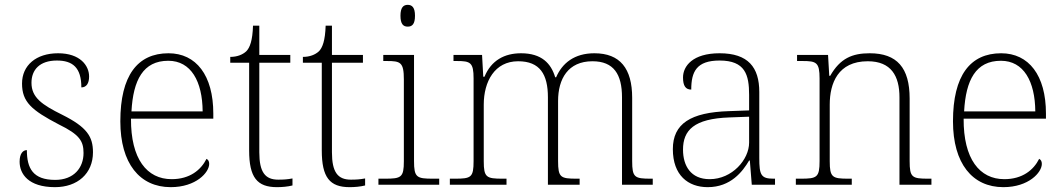

<svg xmlns="http://www.w3.org/2000/svg" viewBox="-20 -763 4393 793"><path d="M207 10C300 10 364 -46 364 -134C364 -199 339 -238 237 -289C154 -330 110 -360 110 -421C110 -474 143 -513 215 -513C280 -513 316 -484 316 -402C337 -402 348 -419 348 -447C348 -492 311 -543 220 -543C129 -543 71 -493 71 -418C71 -342 110 -308 223 -249C309 -207 325 -180 325 -131C325 -70 285 -20 208 -20C116 -20 91 -68 91 -143C75 -143 61 -129 61 -95C61 -45 97 10 207 10Z M685 10C790 10 844 -51 844 -86C844 -97 840 -103 833 -107C810 -61 764 -23 689 -23C587 -23 520 -106 521 -273H861V-294C861 -452 790 -543 676 -543C548 -543 477 -451 477 -262C477 -88 557 10 685 10ZM817 -303H523C530 -432 571 -512 675 -512C769 -512 816 -427 817 -303Z M1124 10C1145 10 1168 8 1188 3V-26C1167 -22 1151 -21 1129 -21C1075 -21 1051 -52 1051 -134V-504H1179V-536H1051V-657H1025C1023 -595 1012 -566 997 -551C982 -537 959 -528 931 -528V-504H1009V-142C1009 -30 1042 10 1124 10Z M1424 10C1445 10 1468 8 1488 3V-26C1467 -22 1451 -21 1429 -21C1375 -21 1351 -52 1351 -134V-504H1479V-536H1351V-657H1325C1323 -595 1312 -566 1297 -551C1282 -537 1259 -528 1231 -528V-504H1309V-142C1309 -30 1342 10 1424 10Z M1664 -653C1682 -653 1694 -663 1694 -698C1694 -732 1682 -743 1664 -743C1646 -743 1634 -732 1634 -698C1634 -663 1646 -653 1664 -653ZM1543 0H1794V-25H1768C1701 -25 1690 -30 1690 -98V-536H1563V-511H1578C1634 -511 1648 -506 1648 -435V-97C1648 -30 1637 -25 1570 -25H1543Z M1838 0H2072V-25H2056C1989 -25 1978 -30 1978 -97V-331C1978 -426 2023 -510 2120 -510C2210 -510 2243 -456 2243 -361V0H2374V-25H2362C2295 -25 2285 -30 2285 -98V-346C2285 -437 2326 -510 2427 -510C2515 -510 2549 -456 2549 -361V0H2676V-25H2668C2601 -25 2591 -30 2591 -98V-359C2591 -480 2541 -543 2435 -543C2352 -543 2302 -502 2277 -444H2273C2256 -501 2217 -543 2132 -543C2064 -543 2009 -514 1981 -446H1976L1971 -536H1853V-511H1867C1923 -511 1936 -505 1936 -439V-98C1936 -30 1926 -25 1859 -25H1838Z M2903 10C2998 10 3047 -54 3074 -100H3077L3085 0H3181V-25H3175C3123 -25 3116 -40 3116 -111V-383C3116 -485 3070 -543 2952 -543C2841 -543 2801 -490 2801 -443C2801 -408 2812 -393 2835 -393C2835 -467 2857 -513 2952 -513C3058 -513 3074 -454 3074 -371V-307L2991 -304C2832 -299 2759 -252 2759 -147C2759 -39 2822 10 2903 10ZM2911 -23C2833 -23 2801 -78 2801 -145C2801 -225 2846 -273 2993 -278L3074 -281V-174C3074 -104 3004 -23 2911 -23Z M3267 0H3498V-25H3484C3418 -25 3407 -30 3407 -97V-331C3407 -419 3441 -510 3564 -510C3661 -510 3695 -449 3695 -361V0H3827V-25H3814C3747 -25 3737 -30 3737 -98V-356C3737 -483 3685 -543 3572 -543C3500 -543 3450 -522 3409 -450H3405L3400 -536H3272V-511H3295C3352 -511 3365 -505 3365 -439V-98C3365 -30 3354 -25 3287 -25H3267Z M4124 10C4229 10 4283 -51 4283 -86C4283 -97 4279 -103 4272 -107C4249 -61 4203 -23 4128 -23C4026 -23 3959 -106 3960 -273H4300V-294C4300 -452 4229 -543 4115 -543C3987 -543 3916 -451 3916 -262C3916 -88 3996 10 4124 10ZM4256 -303H3962C3969 -432 4010 -512 4114 -512C4208 -512 4255 -427 4256 -303Z"/></svg>

Font: Noto Serif Devanagari ExtraLight
Style: Regular
Weight: 200
Designer: Universal Thirst, Indian Type Foundry and the Monotype Design Team
Foundry: Monotype Imaging Inc.
Version: Version 2.004